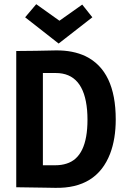

<svg xmlns="http://www.w3.org/2000/svg" viewBox="-20 -906 607 929"><path d="M58.6 -659.2V0Q59.6 0 194.3 2Q225.6 2.9 247.1 2.9Q447.3 6.8 512.7 -162.1Q540 -233.4 540 -328.1Q540 -562.5 394.5 -633.8Q333 -663.1 250 -662.1Q220.7 -662.1 154.3 -660.2Q87.9 -659.2 58.6 -659.2ZM248 -106.4H187.5V-552.7H250Q385.7 -552.7 401.4 -373Q403.3 -350.6 403.3 -327.1Q403.3 -145.5 301.8 -114.3Q277.3 -106.4 248 -106.4ZM263.7 -695.3 426.8 -822.3 377.9 -883.8 267.6 -805.7 155.3 -885.7 101.6 -822.3Z"/></svg>

Font: Yaldevi Colombo
Style: Bold
Weight: 700
Designer: Sol Matas, Denzil Rajitha, Kosala Senevirathne and Pathum Egodawatta
Foundry: Mooniak
Version: Version 1.020 ; ttfautohint (v1.6)